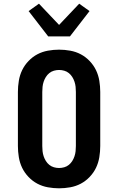

<svg xmlns="http://www.w3.org/2000/svg" viewBox="-20 -1012 640 1040"><path d="M300 8Q270 8 239.5 2.5Q209 -3 182.5 -17Q156 -31 134.5 -53.5Q113 -76 100 -103Q87 -130 82 -160.5Q77 -191 77 -221V-514Q77 -544 82 -574.5Q87 -605 100 -632Q113 -659 134.5 -681.5Q156 -704 182.5 -718Q209 -732 239.5 -737.5Q270 -743 300 -743Q330 -743 360.5 -737.5Q391 -732 417.5 -718Q444 -704 465.5 -681.5Q487 -659 500 -632Q513 -605 518 -574.5Q523 -544 523 -514V-221Q523 -191 518 -160.5Q513 -130 500 -103Q487 -76 465.5 -53.5Q444 -31 417.5 -17Q391 -3 360.5 2.5Q330 8 300 8ZM300 -102Q314 -102 328 -106Q342 -110 353 -119Q364 -128 371.5 -140Q379 -152 383.5 -165.5Q388 -179 389.5 -193Q391 -207 391 -221V-514Q391 -528 389.5 -542Q388 -556 383.5 -569.5Q379 -583 371.5 -595Q364 -607 353 -616Q342 -625 328 -629Q314 -633 300 -633Q286 -633 272 -629Q258 -625 247 -616Q236 -607 228.5 -595Q221 -583 216.5 -569.5Q212 -556 210.5 -542Q209 -528 209 -514V-221Q209 -207 210.5 -193Q212 -179 216.5 -165.5Q221 -152 228.5 -140Q236 -128 247 -119Q258 -110 272 -106Q286 -102 300 -102ZM241 -815 135 -952 191 -992 300 -877 409 -992 465 -952 359 -815Z"/></svg>

Font: Iosevka Etoile Extrabold
Style: Regular
Weight: 800
Designer: Belleve Invis
Foundry: Belleve Invis
Version: Version 22.1.2; ttfautohint (v1.8.4)